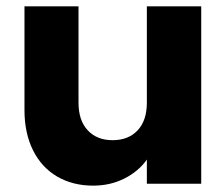

<svg xmlns="http://www.w3.org/2000/svg" viewBox="-20 -578 664 604"><path d="M613 -558V0H442V-76Q416 -39 371.5 -16.5Q327 6 273 6Q209 6 160 -22.5Q111 -51 84 -105Q57 -159 57 -232V-558H227V-255Q227 -199 256 -168Q285 -137 334 -137Q384 -137 413 -168Q442 -199 442 -255V-558Z"/></svg>

Font: Poppins A&M
Style: Bold-A&M
Weight: 700
Designer: Ninad Kale (Devanagari), Jonny Pinhorn (Latin)
Foundry: Indian Type Foundry
Version: 4.004